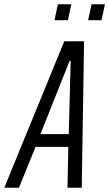

<svg xmlns="http://www.w3.org/2000/svg" viewBox="-55 -882 513 902"><path d="M-35 0 247 -688H340L329 0H262L266 -192H112L34 0ZM135 -252H268L277 -596H272ZM359 -787 375 -862H438L422 -787ZM201 -787 217 -862H280L264 -787Z"/></svg>

Font: Saira ExtraCondensed
Style: Italic
Weight: 400
Width: 2
Italic angle: -12°
Designer: Hector Gatti with collaboration of the Omnibus-Type team
Foundry: Omnibus-Type
Version: Version 1.101